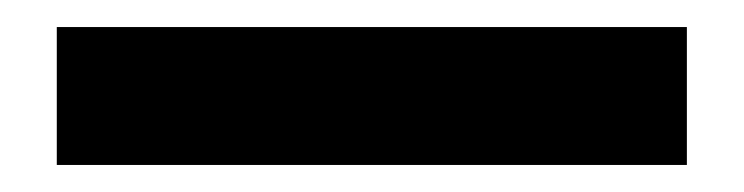

<svg xmlns="http://www.w3.org/2000/svg" viewBox="-20 -376 550 142"><path d="M22 -254H488V-356H22Z"/></svg>

Font: Charger Sport
Style: Blk
Weight: 900
Designer: Jasper
Foundry: Cannot Into Space Fonts
Version: Version 1.1